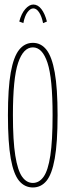

<svg xmlns="http://www.w3.org/2000/svg" viewBox="-20 -816 290 847"><path d="M125 11Q89 11 64.5 -18Q40 -47 27.5 -116.5Q15 -186 15 -308Q15 -427 27.5 -496.5Q40 -566 64.5 -596.5Q89 -627 125 -627Q161 -627 185 -596.5Q209 -566 221.5 -496.5Q234 -427 234 -308Q234 -186 221.5 -116.5Q209 -47 185 -18Q161 11 125 11ZM125 -9Q153 -9 172.5 -36.5Q192 -64 202 -129.5Q212 -195 212 -308Q212 -471 189.5 -539Q167 -607 125 -607Q83 -607 60 -539Q37 -471 37 -308Q37 -195 47.5 -129.5Q58 -64 77.5 -36.5Q97 -9 125 -9ZM83 -714 65 -721Q74 -756 91.5 -776Q109 -796 127 -796Q147 -796 162.5 -776Q178 -756 187 -721L170 -714Q164 -744 152.5 -761.5Q141 -779 127 -779Q114 -779 101.5 -762.5Q89 -746 83 -714Z"/></svg>

Font: Inconsolata UltraCondensed ExtraLight
Style: Regular
Weight: 200
Width: 1
Monospace: yes
Designer: Raph Levien, Cyreal, Brenton Simpson
Foundry: Raph Levien, Cyreal, Google
Version: Version 3.100; ttfautohint (v1.8.4.7-5d5b)